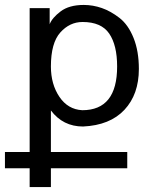

<svg xmlns="http://www.w3.org/2000/svg" viewBox="-20 -557 618 777"><path d="M542 -278Q542 -175 483.5 -112.5Q425 -50 316 -45Q235 -45 186 -110V58H495V124H186V200H100V124H0V58H100V-524H181V-459Q191 -485 225.5 -511Q260 -537 319 -537Q356 -537 392 -524.5Q428 -512 463.5 -484.5Q499 -457 520.5 -403.5Q542 -350 542 -278ZM314 -468Q262 -468 224 -425.5Q186 -383 186 -288Q186 -216 220.5 -165Q255 -114 313 -111Q454 -111 454 -288Q454 -374 422 -421Q390 -468 314 -468Z"/></svg>

Font: ColatingCofangSans
Style: Regular
Weight: 400
Foundry: GNU
Version: Version 412.227;June 27, 2022;FontCreator 11.0.0.2412 32-bit